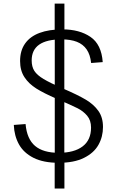

<svg xmlns="http://www.w3.org/2000/svg" viewBox="-20 -908 660 1085"><path d="M344 -15.5V157.5H289V-15.5ZM289 -710V-887.5H344V-710ZM289.5 -1V-724.5H343.5V-1ZM327.5 -685.5Q244 -685.5 201.5 -655.8Q159 -626 159 -566.5Q159 -531 174.2 -507.2Q189.5 -483.5 226.2 -461.5Q263 -439.5 336.5 -407.5Q419 -372 464.5 -345Q510 -318 536 -281.2Q562 -244.5 562 -190.5Q562 -135 536.2 -89.2Q510.5 -43.5 454.5 -15.8Q398.5 12 312 12Q225 12 169.2 -16.2Q113.5 -44.5 87 -92.5Q60.5 -140.5 58 -202L124.5 -207Q132 -122.5 178 -83.5Q224 -44.5 312 -44.5Q399.5 -44.5 447 -80.8Q494.5 -117 494.5 -187Q494.5 -228 472.5 -254Q450.5 -280 418.8 -296Q387 -312 298.5 -350.5Q228 -381 185.2 -407.8Q142.5 -434.5 118 -472Q93.5 -509.5 93.5 -563Q93.5 -622 121.8 -662Q150 -702 203.5 -722Q257 -742 333 -742Q429 -742 491.2 -699.5Q553.5 -657 560.5 -557L495 -552Q490 -599 469.8 -628.5Q449.5 -658 414.2 -671.8Q379 -685.5 327.5 -685.5Z"/></svg>

Font: Monaspace Neon Var ExtraLight
Style: Regular
Weight: 200
Designer: Riley Cran and the Lettermatic Team
Version: Version 1.200 (Monaspace Neon Var)